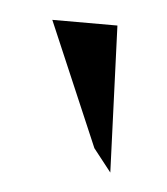

<svg xmlns="http://www.w3.org/2000/svg" viewBox="-29 -805 205 235"><g transform="rotate(5 73.5 -687.0)"><path d="M27 -777 92 -625 114 -597 107 -777Z"/></g></svg>

Font: Charger Sport
Style: LitNrw
Weight: 300
Designer: Jasper
Foundry: Cannot Into Space Fonts
Version: Version 1.1